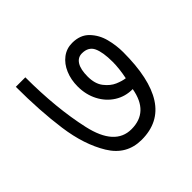

<svg xmlns="http://www.w3.org/2000/svg" viewBox="-150 -756 900 900"><g transform="rotate(-45 300.0 -305.5)"><path d="M65 -602H128Q128 -397 163.8 -237.5Q199.5 -78 308 -78Q422.5 -78 445 -207Q396 -206.5 356.2 -231.5Q316.5 -256.5 293.8 -300.2Q271 -344 271 -398Q271 -443 286.8 -480.2Q302.5 -517.5 331.2 -539.2Q360 -561 397 -561Q450.5 -561 481.5 -528.8Q512.5 -496.5 524.2 -451.5Q536 -406.5 536 -361Q536 -186 479.2 -97.5Q422.5 -9 307 -9Q207.5 -9 154 -96.8Q100.5 -184.5 82.8 -313.5Q65 -442.5 65 -602ZM469 -363Q469 -428 453.5 -461Q438 -494 395 -494Q367.5 -494 352.2 -469.5Q337 -445 337 -398Q337 -349.5 359.5 -320.8Q382 -292 409.5 -280.2Q437 -268.5 458 -266Q469 -321 469 -363Z"/></g></svg>

Font: JuliaMono Light
Style: Regular
Weight: 300
Monospace: yes
Designer: cormullion
Foundry: corm
Version: Version 0.054; ttfautohint (v1.8.4)